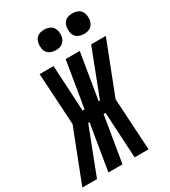

<svg xmlns="http://www.w3.org/2000/svg" viewBox="-268 -1069 1045 1180"><g transform="rotate(-30 254.5 -479.0)"><path d="M-41 0 102 -368 80 -735H179L197 -409H211L265 -735H365L311 -409H320L446 -735H550L407 -367L429 0H330L312 -326H298L244 0H144L198 -326H189L132 -179L63 0ZM441 -812Q424 -812 407.5 -818Q391 -824 381 -837Q371 -850 368.5 -867.5Q366 -885 369 -903Q371 -915 377 -926.5Q383 -938 393.5 -945.5Q404 -953 416.5 -955.5Q429 -958 441 -958Q458 -958 474.5 -952Q491 -946 500.5 -933Q510 -920 513 -902.5Q516 -885 513 -867Q511 -855 504.5 -843.5Q498 -832 487.5 -824.5Q477 -817 465 -814.5Q453 -812 441 -812ZM241 -812Q224 -812 207.5 -818Q191 -824 181 -837Q171 -850 168.5 -867.5Q166 -885 169 -903Q171 -915 177 -926.5Q183 -938 193.5 -945.5Q204 -953 216.5 -955.5Q229 -958 241 -958Q258 -958 274.5 -952Q291 -946 300.5 -933Q310 -920 313 -902.5Q316 -885 313 -867Q311 -855 304.5 -843.5Q298 -832 287.5 -824.5Q277 -817 265 -814.5Q253 -812 241 -812Z"/></g></svg>

Font: Iosevka Term Curly XBd Obl
Style: Regular
Weight: 800
Italic angle: -9°
Designer: Belleve Invis
Foundry: Belleve Invis
Version: Version 32.3.0